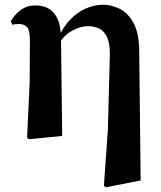

<svg xmlns="http://www.w3.org/2000/svg" viewBox="-20 -577 685 815"><path d="M95 8 106 -229 107 -405Q107 -446 96 -460.5Q85 -475 61 -475Q54 -475 47 -474.5Q40 -474 32 -472L26 -487Q41 -514 67.5 -534Q94 -554 131 -554Q163 -554 186.5 -540.5Q210 -527 224 -497.5Q238 -468 239 -417V-413L244 0L103 14ZM421 212 438 -28 446 -333Q448 -386 436.5 -414.5Q425 -443 403.5 -454.5Q382 -466 353 -466Q323 -466 288.5 -448Q254 -430 230 -392L219 -400H222Q242 -455 274.5 -490Q307 -525 344.5 -541Q382 -557 417 -557Q452 -557 487.5 -540Q523 -523 547 -479Q571 -435 571 -355L577 189L430 218Z"/></svg>

Font: Noto Serif JP ExtraBold
Style: Regular
Weight: 800
Designer: Ryoko NISHIZUKA 西塚涼子 (kana & ideographs); Frank Grießhammer (Latin, Greek & Cyrillic); Wenlong ZHANG 张文龙 (bopomofo); San
Foundry: Adobe
Version: Version 2.003-H1;hotconv 1.1.1;makeotfexe 2.6.0